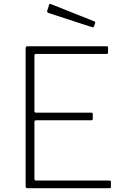

<svg xmlns="http://www.w3.org/2000/svg" viewBox="-20 -984 652 1004"><path d="M114 -732Q114 -742 123 -742H538Q545 -742 545 -735V-709Q545 -702 537 -702H169Q160 -702 160 -693V-402Q160 -395 169 -395H458Q465 -395 465 -388V-362Q465 -358 463.5 -356.5Q462 -355 457 -355H169Q160 -355 160 -346V-49Q160 -40 169 -40H552Q560 -40 560 -33V-7Q560 -3 558.5 -1.5Q557 0 553 0H123Q114 0 114 -10V-732ZM237 -960Q239 -965 245 -963L474 -872Q480 -870 477 -862L472 -847Q471 -843 468.5 -842Q466 -841 461 -842L234 -916Q224 -920 227 -928Z"/></svg>

Font: Libre Franklin Thin
Style: Regular
Weight: 100
Designer: Pablo Impallari, Rodrigo Fuenzalida, Nhung Nguyen
Foundry: Impallari Type
Version: Version 3.000